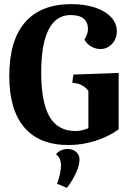

<svg xmlns="http://www.w3.org/2000/svg" viewBox="-20 -694 626 932"><path d="M25 -325Q25 -497 101.5 -585.5Q178 -674 327 -674Q391 -674 441 -657.5Q491 -641 519 -611Q547 -581 547 -542Q547 -506 524 -481Q501 -456 467 -456Q443 -456 421.5 -469Q400 -482 390 -502Q407 -530 407 -553Q407 -586 386 -603.5Q365 -621 323 -621Q252 -621 216 -550.5Q180 -480 180 -342Q180 -197 220.5 -127.5Q261 -58 346 -58Q378 -58 409 -72V-253Q397 -270 376.5 -280.5Q356 -291 331 -292L336 -332L556 -340V-66Q506 -30 442 -10Q378 10 313 10Q171 10 98 -75.5Q25 -161 25 -325ZM276 109Q276 91 270.5 78Q265 65 252 55Q259 44 275 36.5Q291 29 307 29Q333 29 349.5 43.5Q366 58 366 80Q366 107 349.5 144Q333 181 305 218L257 198Q276 146 276 109Z"/></svg>

Font: Caladea
Style: Bold
Weight: 700
Designer: Carolina Giovagnoli and Andres Torresi
Foundry: Carolina Giovagnoli & Andres Torresi
Version: Version 1.001